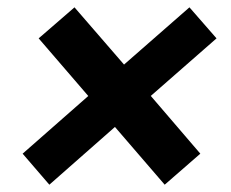

<svg xmlns="http://www.w3.org/2000/svg" viewBox="-20 -588 634 526"><path d="M115.2 -82 294.9 -240.2 431.2 -82 528.8 -167 393.1 -325.2 573.2 -482.9 499 -567.9 319.8 -411.1 184.1 -567.9 85.9 -482.9 294.9 -240.2 393.1 -325.2 319.8 -411.1 42 -167Z"/></svg>

Font: Human Sans Bold
Style: Italic
Weight: 700
Italic angle: -8°
Designer: Tim Radville
Foundry: Continuum
Version: Version 1.000;FEAKit 1.0